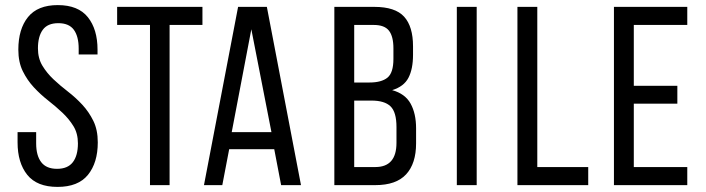

<svg xmlns="http://www.w3.org/2000/svg" viewBox="-20 -727 2773 754"><path d="M207 -707Q287 -707 325 -659.5Q363 -612 363 -532V-513H289V-536Q289 -584 270 -610Q251 -636 209 -636Q167 -636 148 -610Q129 -584 129 -537Q129 -498 146.5 -469Q164 -440 190 -415.5Q216 -391 246.5 -367.5Q277 -344 303 -316Q329 -288 346.5 -252.5Q364 -217 364 -168Q364 -88 325.5 -40.5Q287 7 206 7Q125 7 87 -40.5Q49 -88 49 -168V-208H122V-164Q122 -116 142 -90Q162 -64 204 -64Q246 -64 266 -90Q286 -116 286 -164Q286 -203 268.5 -231.5Q251 -260 225 -284.5Q199 -309 169 -332.5Q139 -356 113 -384Q87 -412 69.5 -447.5Q52 -483 52 -532Q52 -613 90 -660Q128 -707 207 -707Z M569 0V-629H440V-700H775V-629H646V0Z M880 -141 853 0H781L915 -700H1028L1162 0H1084L1057 -141ZM890 -208H1046L967 -612Z M1450 -700Q1532 -700 1567 -661.5Q1602 -623 1602 -545V-512Q1602 -456 1584 -421.5Q1566 -387 1520 -373Q1571 -359 1592.5 -320Q1614 -281 1614 -223V-164Q1614 -85 1575 -42.5Q1536 0 1454 0H1293V-700ZM1431 -403Q1478 -403 1501.5 -422Q1525 -441 1525 -496V-537Q1525 -584 1507.5 -606.5Q1490 -629 1448 -629H1371V-403ZM1454 -71Q1537 -71 1537 -166V-228Q1537 -287 1513.5 -309.5Q1490 -332 1439 -332H1371V-71Z M1852 -700V0H1774V-700Z M2012 0V-700H2090V-71H2290V0Z M2640 -390V-320H2469V-71H2679V0H2391V-700H2679V-629H2469V-390Z"/></svg>

Font: Bebas Neue Regular
Style: Regular
Weight: 400
Designer: Ryoichi Tsunekawa & LGV (GE)
Foundry: Free Software Foundation, Inc.
Version: Version 1.003 August 13, 2016